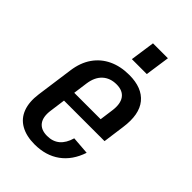

<svg xmlns="http://www.w3.org/2000/svg" viewBox="-221 -823 919 919"><g transform="rotate(45 238.0 -363.5)"><path d="M194 8Q138 8 100 -13.5Q62 -35 46.5 -76.5Q31 -118 39 -176L65 -364Q73 -423 101.5 -464Q130 -505 175.5 -526.5Q221 -548 280 -548Q367 -548 408 -498Q449 -448 435 -350L420 -240H128L136 -301H350L328 -267L342 -370Q349 -420 330 -446.5Q311 -473 269 -473Q226 -473 198.5 -448Q171 -423 164 -375L135 -162Q128 -114 147 -88.5Q166 -63 208 -63Q246 -63 271 -84Q296 -105 308 -147L399 -140Q375 -68 322.5 -30Q270 8 194 8ZM354 -735 336 -610H235L253 -735Z"/></g></svg>

Font: Pathway Extreme Condensed Medium
Style: Italic
Weight: 500
Width: 3
Italic angle: -8°
Version: Version 1.001;gftools[0.9.26]